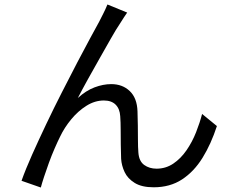

<svg xmlns="http://www.w3.org/2000/svg" viewBox="-20 -798 1040 856"><path d="M547 -742Q541 -734 532.5 -720.5Q524 -707 515 -693Q498 -668 474.5 -626.5Q451 -585 424 -537.5Q397 -490 371.5 -444Q346 -398 327 -361Q363 -394 401.5 -408.5Q440 -423 476 -423Q526 -423 558.5 -392Q591 -361 593 -302Q594 -272 594.5 -238.5Q595 -205 595 -173.5Q595 -142 597 -117Q600 -79 623 -62.5Q646 -46 678 -46Q719 -46 752.5 -68.5Q786 -91 811.5 -128Q837 -165 854 -208Q871 -251 881 -290L947 -236Q921 -156 883 -94.5Q845 -33 791.5 2Q738 37 665 37Q612 37 580.5 17.5Q549 -2 535.5 -31Q522 -60 520 -90Q519 -119 518.5 -153Q518 -187 518 -220Q518 -253 516 -280Q514 -313 495.5 -331.5Q477 -350 443 -350Q403 -350 365.5 -326.5Q328 -303 297.5 -266Q267 -229 248 -189Q237 -167 223.5 -136Q210 -105 198 -72Q186 -39 176.5 -10Q167 19 162 38L76 8Q94 -43 123 -108Q152 -173 186 -244.5Q220 -316 256 -386.5Q292 -457 324.5 -519.5Q357 -582 383 -629.5Q409 -677 422 -701Q431 -719 440.5 -737.5Q450 -756 459 -778Z"/></svg>

Font: Noto Sans SC Thin
Style: Regular
Weight: 400
Version: Version 2.004-H2;hotconv 1.0.118;makeotfexe 2.5.65603